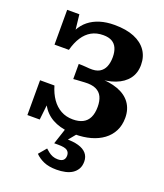

<svg xmlns="http://www.w3.org/2000/svg" viewBox="-175 -844 1052 1229"><g transform="rotate(20 351.0 -229.0)"><path d="M390 17Q315 17 260 -5.5Q205 -28 171.5 -74Q138 -120 124 -192L166 -166L147 5H63V-232H161Q176 -181 201.5 -144.5Q227 -108 263 -88Q299 -68 345 -68Q385 -68 412.5 -82Q440 -96 454 -125Q468 -154 468 -198Q468 -238 455 -265.5Q442 -293 413 -306.5Q384 -320 336 -317Q324 -316 311 -315.5Q298 -315 285 -314Q272 -313 260 -312V-415Q272 -415 284 -414.5Q296 -414 308.5 -413Q321 -412 333 -411Q377 -408 402 -422.5Q427 -437 438.5 -464.5Q450 -492 450 -530Q450 -565 439 -590.5Q428 -616 405 -629Q382 -642 346 -642Q300 -642 266 -623Q232 -604 208 -567.5Q184 -531 170 -478H72V-715H155L174 -544L132 -514Q142 -568 163 -608.5Q184 -649 216.5 -675Q249 -701 292.5 -714.5Q336 -728 391 -728Q471 -728 525.5 -705.5Q580 -683 608.5 -642Q637 -601 637 -545Q637 -489 607.5 -450Q578 -411 523 -390Q468 -369 392 -369L433 -400V-341L403 -375Q485 -375 542 -354Q599 -333 628.5 -291.5Q658 -250 658 -192Q658 -141 638 -102Q618 -63 582 -36.5Q546 -10 497.5 3.5Q449 17 390 17ZM417 -5 348 79 344 64Q397 63 433 73.5Q469 84 488 106Q507 128 507 161Q507 191 495 211.5Q483 232 463 245Q443 258 415.5 264Q388 270 357 270Q304 270 269 254.5Q234 239 211 215L255 163Q265 172 277.5 182Q290 192 306 198.5Q322 205 342 205Q367 205 379 194Q391 183 391 162Q391 140 375 128Q359 116 313 116H286L326 -5Z"/></g></svg>

Font: Roboto Serif
Style: Bold
Weight: 700
Designer: Greg Gazdowicz
Foundry: Commercial Type
Version: Version 1.008